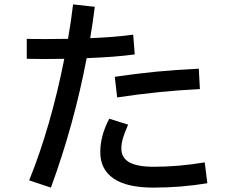

<svg xmlns="http://www.w3.org/2000/svg" viewBox="-20 -836 1040 875"><path d="M594 -588Q507 -576 375 -571Q317 -267 212 19L113 -14Q212 -260 273 -568L182 -567L102 -568V-659Q128 -658 189 -658Q255 -658 290 -659Q305 -746 313 -816L412 -805Q403 -732 391 -662Q509 -667 587 -678ZM503 -486Q606 -501 693.5 -509.5Q781 -518 886 -523L891 -430Q705 -421 514 -392ZM925 -1Q805 19 679 19Q558 19 497.5 -22.5Q437 -64 437 -143Q437 -218 478 -295L564 -268Q548 -232 540.5 -207Q533 -182 533 -159Q533 -117 569 -96.5Q605 -76 682 -76Q793 -76 913 -96Z"/></svg>

Font: IBM Plex Sans JP Medium
Style: Regular
Weight: 500
Designer: Mike Abbink; Paul van der Laan; Pieter van Rosmalen; Wujin Sim; Yejin Wi; Jinhee Kim; Boomi Park; Yona Kim; Kichan Ma
Foundry: Sandoll Inc.
Version: Version 1.001